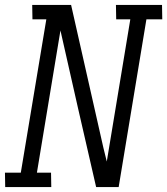

<svg xmlns="http://www.w3.org/2000/svg" viewBox="-33 -755 675 775"><path d="M-12 0 -13 -58H51L154 -677H98L97 -735H254L384 -160L398 -103L493 -677H436L435 -735H621L622 -677H558L446 0H355L282 -318L211 -632L116 -58H173L174 0Z"/></svg>

Font: Iosevka Etoile Light
Style: Italic
Weight: 300
Italic angle: -9°
Designer: Belleve Invis
Foundry: Belleve Invis
Version: Version 22.1.2; ttfautohint (v1.8.4)